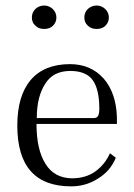

<svg xmlns="http://www.w3.org/2000/svg" viewBox="-20 -658 481 688"><path d="M231 -428.2Q304.7 -428.2 351.1 -377Q396 -325.2 398.9 -238.8V-213.9H110.8Q110.8 -121.6 143.1 -70.8Q173.8 -20.5 236.8 -19Q288.6 -19 323.2 -44.9Q356.4 -69.3 374 -108.9L395 -92.8Q375.5 -44.9 331.1 -18.1Q287.6 9.8 234.9 9.8Q42 9.8 42 -208Q42 -314.5 89.8 -371.1Q138.2 -428.2 231 -428.2ZM231.9 -403.8Q170.4 -403.8 142.1 -357.9Q111.8 -311.5 111.8 -234.9H315.9Q326.7 -234.9 331.1 -242.2Q335.9 -250.5 335.9 -268.1Q335.9 -338.4 312 -371.1Q288.1 -403.8 231.9 -403.8ZM106.9 -626Q120.6 -638.2 138.2 -638.2Q155.3 -638.2 168.9 -626Q182.1 -612.8 182.1 -595.2Q182.1 -578.1 169.9 -565.9Q158.2 -554.2 138.2 -554.2Q118.7 -554.2 106.9 -565.9Q94.2 -577.1 94.2 -595.2Q94.2 -613.3 106.9 -626ZM294.9 -626Q308.6 -638.2 326.2 -638.2Q343.3 -638.2 356.9 -626Q370.1 -612.8 370.1 -595.2Q370.1 -578.1 357.9 -565.9Q346.2 -554.2 326.2 -554.2Q306.6 -554.2 294.9 -565.9Q282.2 -577.1 282.2 -595.2Q282.2 -613.3 294.9 -626Z"/></svg>

Font: Unna Light
Style: Regular
Weight: 300
Designer: Jorge de Buen Unna
Foundry: Omnibus-Type
Version: Version 2.007;PS 002.007;hotconv 1.0.88;makeotf.lib2.5.64775